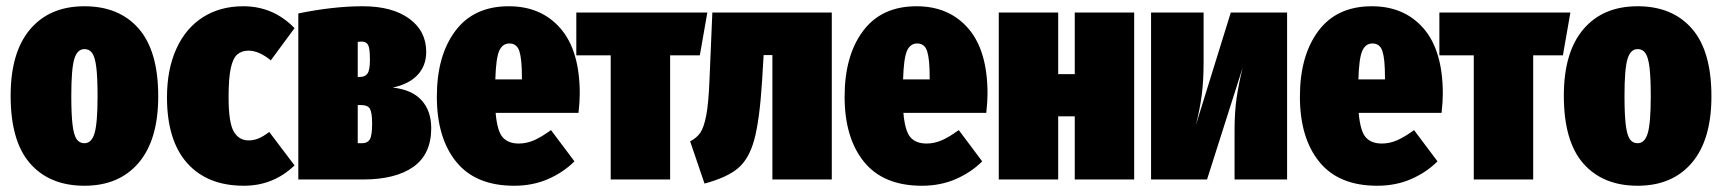

<svg xmlns="http://www.w3.org/2000/svg" viewBox="-20 -574 5507 614"><path d="M486 -266Q486 -127 423.5 -53.5Q361 20 250 20Q139 20 76.5 -51Q14 -122 14 -268Q14 -407 76.5 -480.5Q139 -554 250 -554Q361 -554 423.5 -482.5Q486 -411 486 -266ZM208 -268Q208 -208 212 -175Q216 -142 225 -129Q234 -116 250 -116Q273 -116 282.5 -148.5Q292 -181 292 -266Q292 -326 288 -358.5Q284 -391 275 -404Q266 -417 250 -417Q227 -417 217.5 -385Q208 -353 208 -268Z M922 -484 846 -381Q808 -412 775 -412Q753 -412 739 -400Q725 -388 718 -356Q711 -324 711 -263Q711 -182 727.5 -153.5Q744 -125 775 -125Q791 -125 806 -131Q821 -137 841 -152L922 -45Q854 20 760 20Q643 20 578.5 -52.5Q514 -125 514 -263Q514 -352 544 -418Q574 -484 629 -519Q684 -554 758 -554Q854 -554 922 -484Z M1359 -164Q1359 -81 1302 -40.5Q1245 0 1140 0H934V-531Q1046 -554 1140 -554Q1234 -554 1288.5 -514.5Q1343 -475 1343 -408Q1343 -364 1315.5 -334.5Q1288 -305 1236 -294Q1298 -287 1328.5 -253Q1359 -219 1359 -164ZM1124 -440V-328H1132Q1147 -328 1155 -338.5Q1163 -349 1163 -383Q1163 -420 1157 -430.5Q1151 -441 1137 -441Q1130 -441 1124 -440ZM1170 -179Q1170 -214 1163 -226Q1156 -238 1136 -238H1124V-116H1138Q1155 -116 1162.5 -128Q1170 -140 1170 -179Z M1830 -213H1565Q1570 -155 1587.5 -135Q1605 -115 1639 -115Q1664 -115 1688 -125.5Q1712 -136 1742 -158L1817 -58Q1782 -23 1733 -1.5Q1684 20 1624 20Q1501 20 1439 -56.5Q1377 -133 1377 -265Q1377 -396 1436 -475Q1495 -554 1607 -554Q1711 -554 1772.5 -483Q1834 -412 1834 -274Q1834 -249 1830 -213ZM1649 -328Q1649 -385 1641 -410Q1633 -435 1609 -435Q1587 -435 1576.5 -411.5Q1566 -388 1564 -320H1649Z M2242 -534 2218 -397H2123V0H1933V-397H1823V-534Z M2640 -534V0H2450V-398H2422L2417 -314Q2409 -189 2392 -127Q2375 -65 2339.5 -35.5Q2304 -6 2233 13L2187 -122Q2208 -133 2219.5 -149.5Q2231 -166 2238.5 -205Q2246 -244 2249 -321L2258 -534Z M3134 -213H2869Q2874 -155 2891.5 -135Q2909 -115 2943 -115Q2968 -115 2992 -125.5Q3016 -136 3046 -158L3121 -58Q3086 -23 3037 -1.5Q2988 20 2928 20Q2805 20 2743 -56.5Q2681 -133 2681 -265Q2681 -396 2740 -475Q2799 -554 2911 -554Q3015 -554 3076.5 -483Q3138 -412 3138 -274Q3138 -249 3134 -213ZM2953 -328Q2953 -385 2945 -410Q2937 -435 2913 -435Q2891 -435 2880.5 -411.5Q2870 -388 2868 -320H2953Z M3417 0V-202H3364V0H3174V-534H3364V-337H3417V-534H3607V0Z M4096 0H3928V-156Q3928 -215 3934.5 -260Q3941 -305 3954 -358L3840 0H3661V-534H3829V-374Q3829 -315 3823 -269.5Q3817 -224 3804 -173L3916 -534H4096Z M4590 -213H4325Q4330 -155 4347.5 -135Q4365 -115 4399 -115Q4424 -115 4448 -125.5Q4472 -136 4502 -158L4577 -58Q4542 -23 4493 -1.5Q4444 20 4384 20Q4261 20 4199 -56.5Q4137 -133 4137 -265Q4137 -396 4196 -475Q4255 -554 4367 -554Q4471 -554 4532.5 -483Q4594 -412 4594 -274Q4594 -249 4590 -213ZM4409 -328Q4409 -385 4401 -410Q4393 -435 4369 -435Q4347 -435 4336.5 -411.5Q4326 -388 4324 -320H4409Z M5002 -534 4978 -397H4883V0H4693V-397H4583V-534Z M5453 -266Q5453 -127 5390.5 -53.5Q5328 20 5217 20Q5106 20 5043.5 -51Q4981 -122 4981 -268Q4981 -407 5043.5 -480.5Q5106 -554 5217 -554Q5328 -554 5390.5 -482.5Q5453 -411 5453 -266ZM5175 -268Q5175 -208 5179 -175Q5183 -142 5192 -129Q5201 -116 5217 -116Q5240 -116 5249.5 -148.5Q5259 -181 5259 -266Q5259 -326 5255 -358.5Q5251 -391 5242 -404Q5233 -417 5217 -417Q5194 -417 5184.5 -385Q5175 -353 5175 -268Z"/></svg>

Font: Fira Sans Extra Condensed Black
Style: Regular
Weight: 900
Width: 1
Designer: Carrois Corporate & Edenspiekermann AG
Foundry: Carrois Corporate GbR & Edenspiekermann AG
Version: Version 4.203